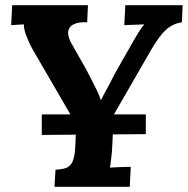

<svg xmlns="http://www.w3.org/2000/svg" viewBox="-20 -720 724 740"><path d="M141 -200V-279H542V-203ZM190 0 194 -66Q217 -67 233 -72Q249 -77 258.5 -95Q268 -113 270 -153L274 -240L105 -531Q92 -554 81.5 -582Q71 -610 72 -626Q56 -625 45 -624.5Q34 -624 23 -623L27 -700H319L316 -634Q287 -636 267.5 -628Q248 -620 243.5 -602.5Q239 -585 253 -557Q270 -526 288 -495Q306 -464 323 -432Q327 -424 336 -406.5Q345 -389 354.5 -369.5Q364 -350 368 -335H370Q375 -347 388.5 -371Q402 -395 421 -433Q435 -459 450 -484.5Q465 -510 479 -535Q485 -546 495 -563.5Q505 -581 516 -598.5Q527 -616 536 -626Q520 -625 495 -624.5Q470 -624 459 -623L463 -700H684L681 -634Q646 -629 620 -605.5Q594 -582 562 -527L418 -277L413 -164Q412 -137 409 -112Q406 -87 404 -74Q415 -75 431 -75.5Q447 -76 462 -76.5Q477 -77 484 -77L480 0Z"/></svg>

Font: Lora
Style: Bold Italic
Weight: 700
Italic angle: -3°
Designer: Olga Karpushina, Alexei Vanyashin (Cyrillic)
Foundry: Cyreal
Version: Version 3.004